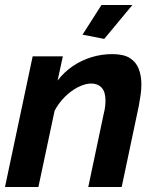

<svg xmlns="http://www.w3.org/2000/svg" viewBox="-24 -750 626 770"><path d="M107 -524H228L207 -427Q233 -461 267.5 -484.5Q302 -508 342.5 -520.5Q383 -533 426 -533Q472 -533 497 -517Q522 -501 532.5 -473.5Q543 -446 543 -412Q543 -391 540 -370Q537 -349 533 -327L464 0H330L392 -294Q396 -309 397.5 -322Q399 -335 399 -347Q399 -382 383.5 -398.5Q368 -415 342 -415Q318 -415 290 -401Q262 -387 237 -362.5Q212 -338 195 -306L130 0H-4ZM394 -594 307 -611 383 -730H507Z"/></svg>

Font: Raleway Thin
Style: Bold Italic
Weight: 700
Italic angle: -12°
Version: Version 4.026